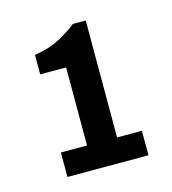

<svg xmlns="http://www.w3.org/2000/svg" viewBox="-66 -851 418 466"><g transform="rotate(-15 143.5 -617.5)"><path d="M48.5 -440V-501.5H114.2V-697.7H49.1V-746.9Q67.2 -749.1 86.1 -755.2Q105 -761.2 123.7 -772.3Q142.4 -783.3 157.3 -795.3H189.7V-501.5H252.1V-440Z"/></g></svg>

Font: Archivo SemiBold Condensed
Style: Regular
Weight: 600
Width: 3
Version: Version 2.001